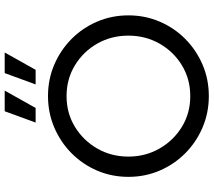

<svg xmlns="http://www.w3.org/2000/svg" viewBox="-64 -788 865 776"><g transform="rotate(-90 368.0 -399.5)"><path d="M368.1 12.5Q300.7 12.5 241.3 -12.8Q181.9 -38.2 137.2 -82.6Q92.4 -127.1 67 -186.1Q41.7 -245.1 41.7 -312.5Q41.7 -379.9 67 -438.9Q92.4 -497.9 137.2 -542.4Q181.9 -586.8 241.3 -612.2Q300.7 -637.5 368.1 -637.5Q436.1 -637.5 495.1 -612.2Q554.2 -586.8 599 -542.4Q643.8 -497.9 669.1 -438.9Q694.4 -379.9 694.4 -312.5Q694.4 -245.1 669.1 -186.1Q643.8 -127.1 599 -82.6Q554.2 -38.2 495.1 -12.8Q436.1 12.5 368.1 12.5ZM368.1 -62.5Q436.8 -62.5 492.4 -96.2Q547.9 -129.9 580.2 -186.8Q612.5 -243.8 612.5 -312.5Q612.5 -381.9 580.2 -438.5Q547.9 -495.1 492.4 -528.8Q436.8 -562.5 368.1 -562.5Q299.3 -562.5 244.1 -528.8Q188.9 -495.1 156.2 -438.5Q123.6 -381.9 123.6 -312.5Q123.6 -243.8 156.2 -186.8Q188.9 -129.9 244.1 -96.2Q299.3 -62.5 368.1 -62.5ZM415.3 -687.5 461.1 -812.5H544.4L474.3 -687.5ZM261.1 -687.5 306.9 -812.5H390.3L320.1 -687.5Z"/></g></svg>

Font: co2trust
Style: Regular
Weight: 400
Designer: Kristian Moeller
Foundry: Dicotype
Version: Version 1.000